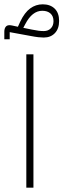

<svg xmlns="http://www.w3.org/2000/svg" viewBox="-36 -870 294 890"><path d="M-16 -723Q-16 -739 -8 -747.5Q0 -756 19 -752L47 -746L58 -770Q78 -812 104 -831Q130 -850 162 -850Q197 -850 217.5 -830Q238 -810 238 -773Q238 -737 218.5 -716.5Q199 -696 167 -696Q156 -696 142 -697.5Q128 -699 102 -704L9 -721V-688H-16ZM72 -741 111 -733Q131 -729 143 -727.5Q155 -726 167 -726Q187 -726 199.5 -738.5Q212 -751 212 -772Q212 -795 198 -807.5Q184 -820 160 -820Q113 -820 81 -758ZM86 -618H119V0H86Z"/></svg>

Font: IBM Plex Sans Arabic ExtLt
Style: Regular
Weight: 200
Designer: Mike Abbink, Paul van der Laan, Pieter van Rosmalen, Wael Morcos, Khajak Apelian
Foundry: Bold Monday
Version: Version 1.2